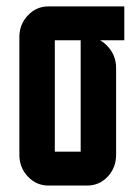

<svg xmlns="http://www.w3.org/2000/svg" viewBox="-20 -575 420 595"><path d="M230 -450.2H149.9V-105H230ZM339.8 -95.2Q339.8 -55.2 313.5 -27.3Q287.6 0 250 0H129.9Q92.8 0 66.4 -27.8Q40 -55.7 40 -95.2V-460Q40 -499.5 66.4 -527.3Q92.8 -555.2 129.9 -555.2H365.2V-450.2H290Q302.2 -443.8 313.5 -431.6Q339.8 -403.3 339.8 -364.7Z"/></svg>

Font: Horta
Style: Regular
Weight: 600
Width: 3
Version: Version 0.11